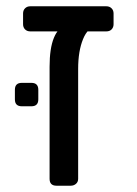

<svg xmlns="http://www.w3.org/2000/svg" viewBox="-20 -591 435 611"><path d="M159.8 0Q137.8 0 137.8 -22V-378.6Q137.8 -437.7 151.7 -471Q165.6 -504.3 186.3 -504.3H284.7Q259.7 -504.3 244.2 -466.3Q228.7 -428.4 228.7 -371.9V-22Q228.7 -12 221.8 -6Q214.9 0 204.9 0ZM76.4 -491.1Q66.2 -491.1 59.8 -497.4Q53.4 -503.8 53.4 -514V-548.1Q53.4 -558.3 59.8 -564.6Q66.2 -571 76.4 -571H318.4Q328.6 -571 335 -564.6Q341.4 -558.3 341.4 -548.1V-514Q341.4 -504 335.2 -497.5Q329 -491.1 318.4 -491.1ZM49.4 -252.8Q27.4 -252.8 27.4 -274.8V-305.3Q27.4 -327.3 49.4 -327.3H79.9Q101.9 -327.3 101.9 -305.3V-274.8Q101.9 -252.8 79.9 -252.8Z"/></svg>

Font: Rubik Light
Style: Regular
Weight: 300
Designer: Hubert and Fischer
Foundry: Hubert and Fischer
Version: Version 2.300;gftools[0.9.30]